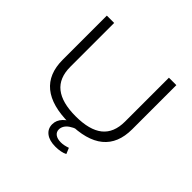

<svg xmlns="http://www.w3.org/2000/svg" viewBox="-212 -924 1334 1334"><g transform="rotate(45 455.0 -256.5)"><path d="M455 8Q285 8 199 -62Q113 -132 113 -271V-705H185V-274Q185 -164 252.5 -110.5Q320 -57 454 -57Q590 -57 656.5 -110.5Q723 -164 723 -274V-705H796V-271Q796 -132 710.5 -62Q625 8 455 8ZM504 192Q445 192 411.5 166.5Q378 141 378 97Q378 57 408.5 25Q439 -7 501 -28L525 0Q497 10 476.5 24Q456 38 446 55Q436 72 436 90Q436 115 455.5 129.5Q475 144 510 144Q526 144 542.5 140.5Q559 137 576 131L594 174Q577 183 554 187.5Q531 192 504 192Z"/></g></svg>

Font: Nunito Sans 10pt Expanded Light
Style: Regular
Weight: 300
Width: 7
Designer: Vernon Adams
Foundry: Vernon Adams
Version: Version 3.101;gftools[0.9.27]